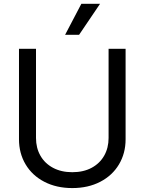

<svg xmlns="http://www.w3.org/2000/svg" viewBox="-20 -959 747 992"><path d="M628.9 -707V-239.3Q628.9 -167 594.7 -109.6Q560.5 -52.2 498 -19.8Q435.5 12.7 353.5 12.7Q271.5 12.7 209 -19.8Q146.5 -52.2 112.3 -109.6Q78.1 -167 78.1 -239.3V-707H166V-246.1Q166 -194.8 188.7 -154.8Q211.4 -114.7 253.9 -92Q296.4 -69.3 353.5 -69.3Q411.1 -69.3 453.4 -92Q495.6 -114.7 518.3 -154.8Q541 -194.8 541 -246.1V-707ZM400.4 -939.5H497.1L388.7 -779.3H316.4Z"/></svg>

Font: Pretendard JP
Style: Regular
Weight: 400
Designer: Base glyphs from Inter by Rasmus Andersson; Hangeul glyphs from Noto Sans CJK(Source Han Sans) by Jang Soo-young and Kan
Foundry: Kil Hyung-jin
Version: Version 1.309